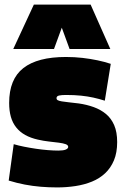

<svg xmlns="http://www.w3.org/2000/svg" viewBox="-20 -809 542 839"><path d="M18 -20 40 -179Q60 -173 85 -168Q110 -163 137 -159Q164 -155 189.5 -153Q215 -151 235 -151Q257 -151 267.5 -155.5Q278 -160 278 -167Q278 -175 267 -179Q256 -183 237 -185.5Q218 -188 194.5 -190.5Q171 -193 145 -199Q114 -206 90.5 -219Q67 -232 51 -252Q35 -272 27.5 -298.5Q20 -325 20 -359Q20 -463 82 -511.5Q144 -560 268 -560Q306 -560 340.5 -556Q375 -552 406 -545.5Q437 -539 464 -530L438 -369Q413 -377 388 -382.5Q363 -388 334 -391Q305 -394 268 -394Q249 -394 238 -391.5Q227 -389 227 -380Q227 -374 232.5 -371Q238 -368 250 -366Q262 -364 280.5 -362Q299 -360 324 -357Q359 -352 389.5 -341Q420 -330 443 -311Q466 -292 479 -262Q492 -232 492 -188Q492 -142 478 -108.5Q464 -75 439.5 -52Q415 -29 382 -15.5Q349 -2 310 4Q271 10 230 10Q193 10 157.5 7Q122 4 88 -2.5Q54 -9 18 -20ZM38 -595 128 -789H376L462 -595H284L250 -688L216 -595Z"/></svg>

Font: Georama Black
Style: Regular
Weight: 900
Designer: Jean-Baptiste Levee
Foundry: Production Type
Version: Version 1.001